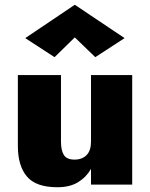

<svg xmlns="http://www.w3.org/2000/svg" viewBox="-20 -775 630 806"><path d="M294 -618 209 -535 86 -615 294 -755 503 -615 380 -535ZM236 -180Q236 -144 248 -124.5Q260 -105 293 -105Q325 -105 343.5 -124Q362 -143 362 -180V-460H535V0H362V-66Q342 -31 307.5 -10Q273 11 221 11Q131 11 93 -34Q55 -79 55 -162V-460H236Z"/></svg>

Font: Jost* Heavy
Style: Regular
Weight: 800
Version: Version 3.7